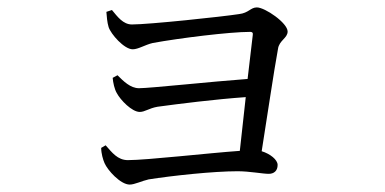

<svg xmlns="http://www.w3.org/2000/svg" viewBox="-20 -508 1040 518"><path d="M265 -116 253 -109C253 -94 258 -77 262 -68C270 -49 305 -10 330 -10C343 -10 363 -20 381 -24C444 -34 556 -46 621 -46C653 -46 689 -39 705 -39C719 -39 729 -47 729 -63C729 -77 709 -93 686 -100C700 -187 719 -317 730 -376C733 -399 756 -405 756 -423C756 -446 695 -488 673 -488C656 -488 651 -473 625 -470C580 -463 382 -442 336 -442C312 -442 297 -463 282 -481L267 -476C268 -464 269 -448 273 -435C279 -416 315 -375 338 -375C353 -375 371 -387 392 -392C463 -405 599 -422 655 -422C660 -422 663 -420 662 -414L648 -295C552 -288 384 -270 355 -270C332 -270 313 -289 297 -305L284 -298C285 -285 289 -267 295 -257C305 -238 336 -206 357 -206C371 -206 382 -216 405 -220C464 -228 559 -240 643 -246L627 -101C542 -95 376 -76 325 -76C297 -76 282 -97 265 -116Z"/></svg>

Font: Harano Aji Mincho K1
Style: Regular
Weight: 400
Foundry: Masamichi Hosoda
Version: HaranoAjiMinchoK1-Regular version 20230610;ttx 4.39.4